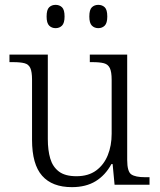

<svg xmlns="http://www.w3.org/2000/svg" viewBox="-20 -761 658 791"><path d="M276 10Q195 10 153.5 -37Q112 -84 112 -185V-433Q112 -465 105 -480.5Q98 -496 81 -500.5Q64 -505 34 -505H19V-536H177V-188Q177 -142 187 -108Q197 -74 222.5 -54.5Q248 -35 295 -35Q344 -35 376 -58.5Q408 -82 424 -121.5Q440 -161 440 -210V-432Q440 -465 432.5 -480.5Q425 -496 408 -500.5Q391 -505 361 -505H350V-536H504V-102Q504 -54 521 -42.5Q538 -31 577 -31H596V0H452L444 -85H439Q414 -39 374 -14.5Q334 10 276 10ZM385 -645Q369 -645 358.5 -655.5Q348 -666 348 -693Q348 -721 358.5 -731Q369 -741 385 -741Q401 -741 411.5 -731Q422 -721 422 -693Q422 -666 411.5 -655.5Q401 -645 385 -645ZM209 -645Q193 -645 182.5 -655.5Q172 -666 172 -693Q172 -721 182.5 -731Q193 -741 209 -741Q225 -741 235.5 -731Q246 -721 246 -693Q246 -666 235.5 -655.5Q225 -645 209 -645Z"/></svg>

Font: Noto Serif Hentaigana Light
Style: Regular
Weight: 300
Designer: Kazuhiro Yamada
Foundry: nipponia
Version: Version 1.000; ttfautohint (v1.8.4.7-5d5b)